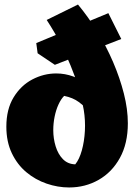

<svg xmlns="http://www.w3.org/2000/svg" viewBox="-20 -799 589 847"><path d="M285 28Q235 28 185.5 11Q136 -6 96 -39.5Q56 -73 32 -123.5Q8 -174 8 -240Q8 -317 40 -369.5Q72 -422 122.5 -448.5Q173 -475 228 -475Q267 -475 303.5 -461.5Q340 -448 368 -422L322 -428Q309 -466 291.5 -509.5Q274 -553 248.5 -603.5Q223 -654 186 -711L324 -779Q369 -725 409 -660Q449 -595 479 -525Q509 -455 526.5 -386Q544 -317 544 -255Q544 -166 509 -102.5Q474 -39 415 -5.5Q356 28 285 28ZM312 -74Q330 -96 341 -135.5Q352 -175 354.5 -221.5Q357 -268 349.5 -314Q342 -360 324 -396L390 -294Q353 -330 327.5 -349Q302 -368 263 -376Q249 -362 238 -338Q227 -314 221 -284.5Q215 -255 215 -225Q215 -188 225.5 -153.5Q236 -119 257.5 -97Q279 -75 312 -74ZM222 -513 146 -564 140 -609 458 -741 515 -627Z"/></svg>

Font: Eczar ExtraBold
Style: Regular
Weight: 800
Designer: Vaibhav Singh
Foundry: Rosetta Type Foundry
Version: Version 2.000